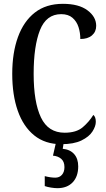

<svg xmlns="http://www.w3.org/2000/svg" viewBox="-20 -744 553 1004"><path d="M300 10Q216 10 159 -36Q102 -82 73 -164.5Q44 -247 44 -358Q44 -468 74 -550.5Q104 -633 162.5 -678.5Q221 -724 309 -724Q392 -724 437.5 -690Q483 -656 483 -609Q483 -578 461 -559Q439 -540 400 -540Q400 -573 390.5 -602.5Q381 -632 359 -651Q337 -670 300 -670Q222 -670 189 -586.5Q156 -503 156 -358Q156 -210 194 -130Q232 -50 318 -50Q379 -50 412.5 -78.5Q446 -107 468 -143Q481 -133 481 -107Q481 -84 463.5 -56.5Q446 -29 406 -9.5Q366 10 300 10ZM280 240Q266 240 247 237Q228 234 214 229V177Q245 185 269 185Q291 185 304 170Q317 155 317 130Q317 101 300 86.5Q283 72 257 70L275 -9H315L308 34Q347 38 368 62Q389 86 389 126Q389 179 360 209.5Q331 240 280 240Z"/></svg>

Font: Noto Serif Myanmar ExtraCondensed Medium
Style: Regular
Weight: 500
Width: 2
Designer: Ben Mitchell and the Monotype Design Team
Foundry: Monotype Imaging Inc.
Version: Version 2.106; ttfautohint (v1.8.4.7-5d5b)